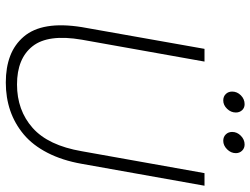

<svg xmlns="http://www.w3.org/2000/svg" viewBox="-124 -762 892 685"><g transform="rotate(90 322.5 -419.0)"><path d="M76.2 -264.2 153.8 -702.1H199.2L121.1 -264.2Q100.6 -144.5 144.3 -88.9Q188 -33.2 280.8 -33.2Q373 -33.2 435.8 -88.9Q498.5 -144.5 519 -264.2L597.2 -702.1H642.1L564 -264.2Q551.8 -194.8 524.7 -142.1Q497.6 -89.4 459 -57.1Q420.4 -24.9 374 -9Q327.6 6.8 273.9 6.8Q220.2 6.8 179.2 -8.8Q138.2 -24.4 110.1 -57.4Q82 -90.3 73.5 -141.6Q64.9 -192.9 76.2 -264.2ZM337.9 -769Q323.7 -769 314.9 -778.1Q306.2 -787.1 306.2 -800.8Q306.2 -818.4 319.6 -831.8Q333 -845.2 351.1 -845.2Q364.3 -845.2 372.6 -836.2Q380.9 -827.1 380.9 -814Q380.9 -796.4 367.7 -782.7Q354.5 -769 337.9 -769ZM481.9 -769Q467.8 -769 459 -778.1Q450.2 -787.1 450.2 -800.8Q450.2 -818.4 463.9 -831.8Q477.5 -845.2 495.1 -845.2Q508.3 -845.2 517.1 -836.2Q525.9 -827.1 525.9 -814Q525.9 -796.4 512.2 -782.7Q498.5 -769 481.9 -769Z"/></g></svg>

Font: SVN-Poppins ExtraLight
Style: Italic
Weight: 200
Italic angle: -10°
Designer: Ninad Kale (Devanagari), Jonny Pinhorn (Latin)
Foundry: Indian Type Foundry
Version: Version 3.002 2017